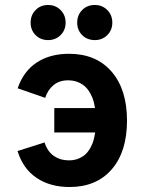

<svg xmlns="http://www.w3.org/2000/svg" viewBox="-20 -739 582 771"><path d="M259.5 12Q181 12 126.5 -25Q72 -62 50.5 -132.5L159 -167Q170 -131.5 195.8 -113.2Q221.5 -95 257.5 -95Q288 -95 312.2 -110.8Q336.5 -126.5 350.8 -161.8Q365 -197 365 -255Q365 -311 350.8 -346.8Q336.5 -382.5 311.5 -399.5Q286.5 -416.5 254 -416.5Q218 -416.5 194.8 -397Q171.5 -377.5 161.5 -346L51 -384.5Q74.5 -453.5 127.8 -488.2Q181 -523 257 -523Q366 -523 428 -451.5Q490 -380 490 -255Q490 -129.5 428.5 -58.8Q367 12 259.5 12ZM198 -207V-305H429.5V-207ZM361 -578Q330 -578 310 -598Q290 -618 290 -648Q290 -678.5 310 -698.8Q330 -719 361 -719Q390.5 -719 410.8 -698.8Q431 -678.5 431 -648Q431 -618 410.8 -598Q390.5 -578 361 -578ZM173 -578Q143 -578 123 -598Q103 -618 103 -648Q103 -678.5 123 -698.8Q143 -719 173 -719Q203 -719 223.2 -698.8Q243.5 -678.5 243.5 -648Q243.5 -618 223.2 -598Q203 -578 173 -578Z"/></svg>

Font: Undotted
Style: Bold
Weight: 700
Designer: Delve Withrington, Dave Bailey, Thomas Jockin
Foundry: Delve Fonts LLC
Version: Version 4.000